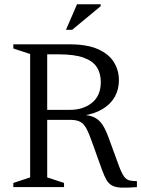

<svg xmlns="http://www.w3.org/2000/svg" viewBox="-20 -878 662 901"><path d="M308.5 -362.5Q370.5 -362.5 411.8 -395.8Q453 -429 453 -493Q453 -534 434.2 -563Q415.5 -592 372.2 -607.5Q329 -623 256 -623H132L133.5 -670H306Q389 -670 440 -647.2Q491 -624.5 514.5 -586.2Q538 -548 538 -501.5Q538 -458 518.8 -423.8Q499.5 -389.5 462.2 -366.8Q425 -344 370.5 -335.5V-339Q403.5 -337 424.5 -326.2Q445.5 -315.5 460.8 -292.8Q476 -270 490 -231L538.5 -98.5Q551 -65 562 -50Q573 -35 587.2 -31.5Q601.5 -28 622.5 -28V0Q577.5 3.5 550.2 2.5Q523 1.5 506.8 -7Q490.5 -15.5 480 -33.2Q469.5 -51 458.5 -81.5L411.5 -212.5Q397.5 -252.5 385.5 -274.8Q373.5 -297 356.8 -306.2Q340 -315.5 311 -315.5H133.5L132 -362.5ZM201.5 -670V-45.5L280.5 -19.5V0H42.5V-19.5L121.5 -45.5V-624.5L42.5 -650.5V-670ZM289.5 -738 341.5 -858H452.5V-849L318.5 -738Z"/></svg>

Font: Newsreader 16pt
Style: Regular
Weight: 400
Designer: Hugues Gentile
Foundry: Production Type
Version: Version 1.003